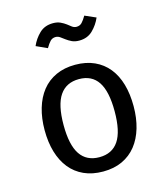

<svg xmlns="http://www.w3.org/2000/svg" viewBox="-115 -857 830 958"><g transform="rotate(-15 300.0 -378.0)"><path d="M353 -650Q331 -650 315.5 -657.5Q300 -665 288 -674Q276 -683 265.5 -690.5Q255 -698 243 -698Q226 -698 215 -686.5Q204 -675 192 -654L135 -680Q150 -715 177.5 -741.5Q205 -768 248 -768Q270 -768 286 -760.5Q302 -753 314 -744L336 -727Q346 -720 358 -720Q375 -720 386 -731.5Q397 -743 409 -764L466 -739Q451 -704 423.5 -677Q396 -650 353 -650ZM432 -264Q432 -367 399.5 -416Q367 -465 301 -465Q235 -465 201.5 -416Q168 -367 168 -263Q168 -160 201 -111Q234 -62 300 -62Q366 -62 399 -111Q432 -160 432 -264ZM70 -263Q70 -324 85 -375Q100 -426 129 -462.5Q158 -499 201.5 -519Q245 -539 301 -539Q357 -539 400 -519.5Q443 -500 472 -464Q501 -428 515.5 -377.5Q530 -327 530 -264Q530 -203 515 -152Q500 -101 471 -64.5Q442 -28 399 -8Q356 12 300 12Q244 12 201 -7.5Q158 -27 129 -63Q100 -99 85 -149.5Q70 -200 70 -263Z"/></g></svg>

Font: Wlorlttqgufhjawjgtejqphaquk
Style: Regular
Weight: 400
Monospace: yes
Designer: Carrois Corporate & Edenspiekermann
Foundry: Carrois Corporate GbR & Edenspiekermann AG
Version: Version 2.001